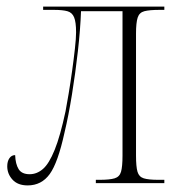

<svg xmlns="http://www.w3.org/2000/svg" viewBox="-20 -556 543 583"><path d="M64 7Q34 7 18 -10.5Q2 -28 2 -51Q2 -66 8.5 -75.5Q15 -85 26 -85Q27 -58 36.5 -42.5Q46 -27 70 -27Q92 -27 110.5 -43Q129 -59 146 -101Q163 -143 179 -218Q183 -239 188.5 -272Q194 -305 199 -341Q204 -377 207.5 -408.5Q211 -440 211 -458Q211 -489 205 -503.5Q199 -518 184.5 -522Q170 -526 144 -526H111V-536H479V-526H464Q434 -526 418.5 -522Q403 -518 398 -502.5Q393 -487 393 -454V-84Q393 -50 397.5 -34.5Q402 -19 416.5 -14.5Q431 -10 461 -10H479V0H271V-10H282Q313 -10 328 -14.5Q343 -19 347.5 -34.5Q352 -50 352 -84V-522H226Q224 -467 216.5 -400.5Q209 -334 198.5 -269Q188 -204 176 -154Q156 -62 131 -27.5Q106 7 64 7Z"/></svg>

Font: Noto Serif Display Condensed ExtraLight
Style: Regular
Weight: 200
Width: 3
Designer: Monotype Design Team
Foundry: Monotype Imaging Inc.
Version: Version 2.009